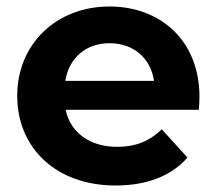

<svg xmlns="http://www.w3.org/2000/svg" viewBox="-20 -564 681 591"><path d="M181 -315C192 -385 244 -431 317 -431C391 -431 444 -385 454 -315ZM336 7C433 7 508 -23 557 -79L478 -166C441 -130 398 -112 341 -112C256 -112 197 -156 182 -226H592C593 -238 594 -255 594 -266C594 -438 475 -544 317 -544C154 -544 33 -429 33 -269C33 -108 153 7 336 7Z"/></svg>

Font: Montserrat-Alt1
Style: Bold
Weight: 700
Designer: Differentunic
Foundry: Differentunic
Version: Version 7.222